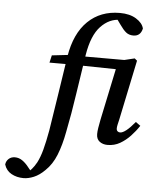

<svg xmlns="http://www.w3.org/2000/svg" viewBox="-200 -734 809 1008"><g transform="rotate(5 204.5 -230.0)"><path d="M391 -684Q443 -684 477 -663Q511 -642 518 -613Q509 -572 471 -572Q448 -572 432.5 -584.5Q417 -597 399 -623L366 -669L433 -648Q424 -648 414.5 -648Q405 -648 396 -648Q338 -648 293 -600.5Q248 -553 231 -449Q215 -349 199.5 -242.5Q184 -136 164 -37Q151 33 130 85.5Q109 138 73 172Q45 200 16 212Q-13 224 -38 224Q-74 224 -102 208.5Q-130 193 -140 161Q-138 143 -125 131Q-112 119 -92 119Q-71 119 -53.5 131Q-36 143 -21 162L4 193L-23 196Q-10 185 2 171.5Q14 158 27 135Q42 106 53 65Q64 24 75 -37Q91 -136 105.5 -232.5Q120 -329 136 -432Q156 -555 222.5 -619.5Q289 -684 391 -684ZM327 -40Q327 -54 330 -73Q333 -92 338 -117L395 -388L160 -392H45L54 -431L168 -444V-440H435L489 -453L502 -442L436 -126Q432 -110 429.5 -98Q427 -86 427 -79Q427 -69 432.5 -64Q438 -59 446 -59Q473 -59 524 -121L549 -103Q530 -74 505.5 -48Q481 -22 451.5 -5Q422 12 386 12Q361 12 344 -1Q327 -14 327 -40Z"/></g></svg>

Font: Lisu Bosa
Style: Bold Italic
Weight: 700
Italic angle: -19°
Designer: David Morse, Annie Olsen, Victor Gaultney, Frank Grießhammer (Latin)
Foundry: SIL International
Version: Version 2.000